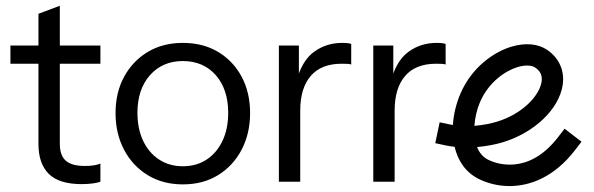

<svg xmlns="http://www.w3.org/2000/svg" viewBox="-20 -631 2051 663"><path d="M326.7 -411V-473.7H186.6V-611.1L112.8 -583.4V-473.7H16V-411H112.8V-133.5C112.8 -88.7 124.6 -54.5 148.3 -30.7C172 -7.1 209.9 4.8 262.1 4.8C276.3 4.8 289 3.9 300.4 2.4C311.8 1 320.5 -1.1 326.7 -3.5V-66.2C321.1 -63.8 313.9 -61.7 305 -60.2C296.1 -58.6 285.5 -57.9 273.2 -57.9C242.5 -57.9 220.4 -64.1 206.8 -76.4C193.3 -88.6 186.6 -107.9 186.6 -134.5V-411Z M814.6 -365.8C795.2 -402.1 768.2 -430.7 733.5 -451.6C698.7 -472.4 658 -482.9 611.3 -482.9C565.2 -482.9 524.8 -472.4 490.1 -451.6C455.4 -430.7 428.2 -402 408.5 -365.8C388.8 -329.5 379 -287.7 379 -240.5C379 -193.8 388.7 -151.8 408 -114.6C427.4 -77.5 454.6 -48.1 489.6 -26.5C524.7 -4.9 565.2 5.7 611.3 5.7C658 5.7 698.7 -5 733.5 -26.5C768.2 -48 795.2 -77.4 814.6 -114.6C833.9 -151.7 843.6 -193.7 843.6 -240.5C843.6 -287.7 833.9 -329.5 814.6 -365.8ZM748.7 -145.5C735.8 -117.8 717.6 -96.2 694.3 -80.5C670.9 -64.8 643.3 -56.9 611.3 -56.9C580 -56.9 552.5 -64.8 528.8 -80.5C505.1 -96.2 486.9 -117.8 473.9 -145.5C461 -173.2 454.6 -205.1 454.6 -241.4C454.6 -295.5 469 -338.8 497.9 -371.4C526.8 -403.9 564.6 -420.2 611.3 -420.2C658.6 -420.2 696.6 -403.9 725.2 -371.4C753.7 -338.7 768 -295.5 768 -241.4C768 -205.1 761.6 -173.2 748.7 -145.5Z M1161.5 -482.9C1124.6 -482.9 1092 -472.4 1063.8 -451.6C1040 -434 1023.7 -408.2 1012.1 -377.1V-473.7H943V-3.5H1016.7V-248.7C1016.7 -301 1028.9 -341 1053.2 -369C1077.4 -397 1112.9 -410.9 1159.6 -410.9C1167.6 -410.9 1174.4 -410.8 1179.9 -410.5C1185.4 -410.2 1189.8 -409.4 1192.8 -408.2V-479.2C1187.3 -481.6 1176.9 -482.9 1161.5 -482.9Z M1487.5 -482.9C1450.6 -482.9 1418 -472.4 1389.8 -451.6C1366 -434 1349.7 -408.2 1338.1 -377.1V-473.7H1269V-3.5H1342.7V-248.7C1342.7 -301 1354.9 -341 1379.2 -369C1403.4 -397 1438.9 -410.9 1485.6 -410.9C1493.6 -410.9 1500.4 -410.8 1505.9 -410.5C1511.4 -410.2 1515.8 -409.4 1518.8 -408.2V-479.2C1513.3 -481.6 1502.9 -482.9 1487.5 -482.9Z M1929.6 -186.6 1907.1 -157.4C1802.3 -21.2 1688.1 -68.2 1666.3 -79.1C1647.5 -88.4 1634.9 -104.1 1627.3 -123.2C1662.6 -126.2 1695.6 -133.3 1717.8 -140.2C1826.1 -173.5 1910.5 -254.5 1923 -337.4C1930.5 -386.2 1911 -430.4 1869.7 -458.6C1838.3 -480 1794.9 -484.1 1747.2 -470.2C1687.3 -452.6 1609.1 -400.2 1569.2 -305.9C1555.1 -272.5 1546.1 -235.7 1543.9 -199.3C1540.7 -199.9 1537.5 -200.5 1534.3 -201.1L1498.2 -208.7L1483 -136.6L1519.1 -128.9C1529 -126.9 1539.3 -125.2 1549.8 -124C1561 -76.4 1587.6 -35.6 1633.5 -12.9C1663.5 1.9 1700 11.5 1739.5 11.5C1812.3 11.5 1895.2 -21 1965.5 -112.4L1988 -141.6L1929.6 -186.6ZM1637.1 -277.4C1667 -348 1726.3 -387.3 1768 -399.6C1779.6 -403 1790.7 -404.7 1800.4 -404.7C1811.8 -404.7 1821.4 -402.4 1828.1 -397.7C1846.3 -385.3 1853.4 -369.7 1850.1 -348.5C1843.1 -302.4 1786.8 -238.5 1696 -210.8C1677.9 -205.2 1648.9 -198.9 1618.1 -196.4C1620.1 -225.4 1627.4 -254.4 1637.1 -277.3Z"/></svg>

Font: Diatome Awesome Regular
Style: Regular
Weight: 400
Designer: 15.100.17
Foundry: 15.100.17
Version: Version 1.008;Fontself Maker 3.5.8